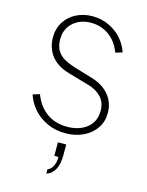

<svg xmlns="http://www.w3.org/2000/svg" viewBox="-149 -846 938 1229"><g transform="rotate(15 319.5 -232.0)"><path d="M66 -174 111 -188Q140 -112 196.5 -71.5Q253 -31 331 -31Q412 -31 463 -72Q514 -113 514 -184Q514 -241 481 -275.5Q448 -310 396 -325L257 -365Q175 -389 136 -440.5Q97 -492 97 -563Q97 -619 125 -663.5Q153 -708 201.5 -732.5Q250 -757 309 -757Q368 -757 418.5 -733Q469 -709 503.5 -669.5Q538 -630 553 -583L508 -569Q482 -639 429.5 -676.5Q377 -714 310 -714Q239 -714 192 -672Q145 -630 145 -562Q145 -505 175 -470Q205 -435 279 -412L405 -374Q479 -352 520.5 -302Q562 -252 562 -183Q562 -126 532 -82Q502 -38 449.5 -13Q397 12 332 12Q264 12 209 -14Q154 -40 118 -82Q82 -124 66 -174ZM330 170H302V80H357V150Q357 210 337.5 246Q318 282 282 293V264Q303 257 316 233Q329 209 330 170Z"/></g></svg>

Font: Eudoxus Sans ExtraLight
Style: Regular
Weight: 200
Designer: Stijn de Vries
Foundry: tokotype
Version: Version 2.005